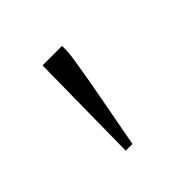

<svg xmlns="http://www.w3.org/2000/svg" viewBox="-80 -169 385 385"><g transform="rotate(-45 112.5 23.5)"><path d="M77.1 143.1 80.1 -95.7H135.3V-82Q135.3 -74.7 131.8 -53Q128.4 -31.2 123.3 -2.4Q118.2 26.4 112.5 55.9Q106.9 85.4 102.5 109.1Q98.1 132.8 96.2 143.1Z"/></g></svg>

Font: Comme Thin
Style: Regular
Weight: 250
Version: Version 1.000;gftools[0.9.27]